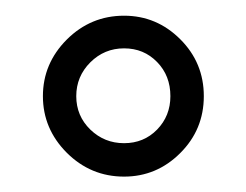

<svg xmlns="http://www.w3.org/2000/svg" viewBox="-20 -653 317 247"><path d="M35.2 -529.3Q35.2 -571.3 65.9 -602.1Q96.7 -632.8 139.6 -632.8Q181.6 -632.8 211.9 -602.5Q242.2 -572.3 242.2 -529.3Q242.2 -486.3 211.9 -456.1Q181.6 -425.8 139.6 -425.8Q96.7 -425.8 65.9 -456.5Q35.2 -487.3 35.2 -529.3ZM199.2 -529.3Q199.2 -555.7 182.1 -573.2Q165 -590.8 139.6 -590.8Q114.3 -590.8 96.2 -572.8Q78.1 -554.7 78.1 -529.3Q78.1 -503.9 96.2 -486.3Q114.3 -468.8 139.6 -468.8Q165 -468.8 182.1 -486.3Q199.2 -503.9 199.2 -529.3Z"/></svg>

Font: Comprehension Dark
Style: Regular
Weight: 700
Designer: Alfredo Marco Pradil
Foundry: Alfredo Marco Pradil
Version: 1.0